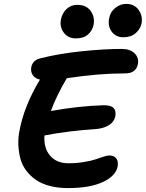

<svg xmlns="http://www.w3.org/2000/svg" viewBox="-20 -982 751 989"><path d="M615.2 -790Q576.7 -790 555.2 -819.1Q533.7 -848.1 543 -891.1Q548.8 -920.9 574 -941.4Q599.1 -961.9 629.9 -961.9Q672.9 -961.9 694.6 -930.2Q716.3 -898.4 709 -860.8Q703.1 -832.5 679 -811.3Q654.8 -790 615.2 -790ZM371.1 -784.2Q331.1 -784.2 308.8 -813.5Q286.6 -842.8 293.9 -881.8Q300.8 -915.5 323.5 -936.3Q346.2 -957 377.9 -957Q425.3 -957 447.5 -925Q469.7 -893.1 461.9 -854Q456.1 -824.2 433.1 -804.2Q410.2 -784.2 371.1 -784.2ZM330.1 -13.2Q279.3 -13.2 237.5 -23.9Q195.8 -34.7 166.5 -54.4Q137.2 -74.2 116 -102.1Q94.7 -129.9 85.4 -163.6Q76.2 -197.3 74.5 -236.1Q72.8 -274.9 82 -316.9Q105.5 -435.1 179.2 -561Q183.6 -566.9 186 -571.8Q159.7 -578.1 148.4 -595.5Q137.2 -612.8 141.1 -636.2Q148.4 -671.4 186 -681.2Q284.7 -706.1 401.4 -718Q518.1 -730 606 -730Q650.4 -730 673.6 -707Q696.8 -684.1 689.9 -650.9Q686 -629.4 669.9 -616.7Q653.8 -604 626 -604Q486.8 -604 324.2 -579.1Q269 -485.8 242.2 -410.2Q383.3 -436 514.2 -439.9Q551.3 -439.9 564.9 -426Q578.6 -412.1 574.2 -383.8Q567.4 -352.5 538.6 -335.9Q509.8 -319.3 470.2 -316.9Q330.1 -307.6 209 -284.2Q204.6 -219.7 237.8 -180.4Q271 -141.1 333 -141.1Q375 -141.1 412.8 -147.5Q450.7 -153.8 471.9 -161.1Q493.2 -168.5 512.7 -174.8Q532.2 -181.2 542 -181.2Q567.4 -181.2 578.9 -166Q590.3 -150.9 585.9 -124Q575.7 -74.7 508.8 -43.9Q441.9 -13.2 330.1 -13.2Z"/></svg>

Font: Shantell Sans Bouncy
Style: Italic
Weight: 600
Italic angle: -11.31°
Designer: Stephen Nixon, Anya Danilova, Shantell Martin
Foundry: Arrow Type
Version: Version 1.006;[9816181b4]